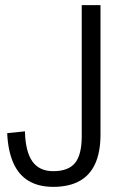

<svg xmlns="http://www.w3.org/2000/svg" viewBox="-20 -720 487 747"><path d="M187 7Q130 7 91 -16.5Q52 -40 31.5 -87Q11 -134 8 -202L77 -209Q79 -130 106 -92Q133 -54 187 -54Q246 -54 272 -86Q298 -118 298 -190V-700H371V-196Q371 -129 350.5 -83.5Q330 -38 289 -15.5Q248 7 187 7Z"/></svg>

Font: Pathway Extreme SemiCondensed Light
Style: Regular
Weight: 300
Width: 4
Version: Version 1.001;gftools[0.9.26]